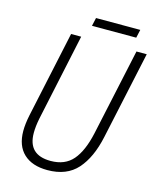

<svg xmlns="http://www.w3.org/2000/svg" viewBox="-123 -914 826 1010"><g transform="rotate(15 290.0 -409.5)"><path d="M504 -784 514 -829H273L263 -784ZM477 -236 580 -714H524L422 -241Q400 -141 357 -91Q314 -41 236 -41Q113 -41 113 -161Q113 -196 122 -241L223 -714H168L67 -243Q57 -194 57 -157Q57 -76 103 -33Q149 10 232 10Q337 10 394.5 -54.5Q452 -119 477 -236Z"/></g></svg>

Font: Noto Sans UI SemiCondensed Light
Style: Italic
Weight: 300
Width: 4
Designer: Monotype Design Team
Foundry: Monotype Imaging Inc.
Version: 1.001